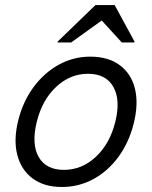

<svg xmlns="http://www.w3.org/2000/svg" viewBox="-20 -736 607 766"><path d="M226.7 10Q155.8 10 110 -24.2Q64.2 -58.3 48.8 -118.8Q33.3 -179.2 53.3 -257.5Q72.5 -333.3 115 -390Q157.5 -446.7 215.4 -478.3Q273.3 -510 340 -510Q411.7 -510 457.5 -476.2Q503.3 -442.5 518.3 -382.5Q533.3 -322.5 513.3 -242.5Q494.2 -166.7 452.1 -109.6Q410 -52.5 352.1 -21.2Q294.2 10 226.7 10ZM235 -58.3Q306.7 -58.3 362.5 -110.4Q418.3 -162.5 440 -250Q461.7 -337.5 432.1 -389.6Q402.5 -441.7 330.8 -441.7Q260 -441.7 204.2 -389.6Q148.3 -337.5 126.7 -250Q105 -161.7 134.2 -110Q163.3 -58.3 235 -58.3ZM209.2 -566.7 210 -570 360.8 -715.8H437.5L516.7 -570L515.8 -566.7H465.8L385.8 -654.2L264.2 -566.7Z"/></svg>

Font: Funnel Sans Light Light
Style: Italic
Weight: 300
Italic angle: -14.036°
Version: Version 1.000